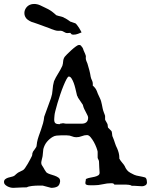

<svg xmlns="http://www.w3.org/2000/svg" viewBox="-35 -925 752 956"><path d="M-15.1 -18.6Q-15.1 -27.8 -9 -32.7Q-2.9 -37.6 5.4 -40.3Q13.7 -43 22.2 -44.7Q30.8 -46.4 36.1 -49.8Q37.6 -50.8 40 -53Q42.5 -55.2 45.4 -57.9Q48.3 -60.5 51.3 -62.7Q54.2 -64.9 55.7 -65.9L79.1 -77.6Q83.5 -79.6 90.1 -88.9Q96.7 -98.1 103.3 -109.6Q109.9 -121.1 115.7 -132.1Q121.6 -143.1 124 -148.4Q125 -149.4 125.5 -153.8Q126 -158.2 126 -160.6Q126.5 -162.6 127.9 -165.8Q129.4 -168.9 129.4 -169.9Q130.4 -170.9 132.8 -174.6Q135.3 -178.2 138.2 -182.1Q141.1 -186 143.3 -189.7Q145.5 -193.4 146 -194.3Q146.5 -194.8 147 -198Q147.5 -201.2 147.9 -204.8Q148.4 -208.5 148.9 -211.9Q149.4 -215.3 149.4 -216.3Q152.3 -231.9 158 -247.8Q163.6 -263.7 169.2 -279.3Q174.8 -294.9 179.2 -311Q183.6 -327.1 185.1 -343.8L218.8 -436.5Q225.6 -456.1 226.8 -477.8Q228 -499.5 233.9 -520.5Q242.2 -539.6 253.9 -557.9Q265.6 -576.2 275.4 -597.2Q278.8 -607.9 279.5 -619.9Q280.3 -631.8 287.1 -642.1Q289.6 -645.5 299.3 -655.3Q309.1 -665 320.3 -675.3Q331.5 -685.5 342.3 -693.4Q353 -701.2 357.9 -701.2Q367.2 -701.2 370.6 -694.3Q373 -692.4 375.7 -688Q378.4 -683.6 378.4 -682.6Q380.9 -673.8 385.3 -665Q389.6 -656.2 392.6 -646L392.1 -635.3Q392.1 -628.4 395.3 -620.8Q398.4 -613.3 400.4 -608.4Q405.8 -591.3 409.9 -575.2Q414.1 -559.1 416.5 -543Q418.5 -533.2 422.9 -525.1Q427.2 -517.1 427.2 -506.8L426.8 -499Q435.5 -491.2 439.9 -484.9Q444.3 -478.5 447 -471.9Q449.7 -465.3 452.4 -457.8Q455.1 -450.2 460.9 -439.5Q465.8 -429.7 468.3 -421.1Q470.7 -412.6 472.4 -403.8Q474.1 -395 476.1 -385.3Q478 -375.5 482.4 -364.3Q482.9 -361.8 485.6 -356Q488.3 -350.1 488.3 -348.1V-329.6Q488.3 -328.6 490.2 -325.2Q492.2 -321.8 494.6 -317.6Q497.1 -313.5 499 -309.6Q501 -305.7 501 -304.2Q501 -303.7 501.2 -301.5Q501.5 -299.3 501.7 -296.6Q502 -293.9 502.4 -291.5Q502.9 -289.1 503.4 -289.1L517.1 -275.4Q520.5 -272.5 521.5 -268.6Q522.5 -264.6 522.9 -260Q523.4 -255.4 523.9 -250.7Q524.4 -246.1 526.9 -241.7Q532.7 -228 537.1 -213.6Q541.5 -199.2 548.8 -185.1Q553.2 -174.8 556.2 -163.3Q559.1 -151.9 559.1 -141.1V-135.3Q565.4 -124 573.2 -115.2Q581.1 -106.4 585.9 -98.1Q590.3 -87.4 595.2 -81.1Q600.1 -74.7 604.7 -70.8Q609.4 -66.9 613.8 -64.7Q618.2 -62.5 622.6 -60.1Q633.3 -53.7 644.8 -50.8Q656.2 -47.9 673.8 -44.9L687.5 -41.5Q693.8 -37.6 695.3 -30Q696.8 -22.5 696.8 -17.1Q696.8 -6.8 688.7 -2.2Q680.7 2.4 672.4 2.4L630.9 0H620.6Q618.2 -2 614 -3.2Q609.9 -4.4 605.5 -4.9Q601.1 -5.4 597.4 -5.4Q593.8 -5.4 592.8 -5.9H534.7Q530.8 -11.2 527.6 -12Q524.4 -12.7 518.6 -12.7Q498.5 -12.7 476.8 -7.6Q455.1 -2.4 430.7 -2.4H419.9Q412.1 -2.4 405 -2.9Q397.9 -3.4 392.6 -6.8Q390.1 -8.3 390.1 -15.1L391.1 -22.9Q392.1 -25.4 392.1 -27.3Q392.1 -29.3 392.1 -30.3Q392.1 -33.7 395 -34.7Q403.8 -38.6 415 -40.5Q426.3 -42.5 436.5 -44.9Q446.8 -47.4 453.9 -51.8Q460.9 -56.2 460.9 -64.9V-65.9Q460.4 -77.1 459.2 -91.6Q458 -106 458 -120.1Q458 -125 454.8 -130.4Q451.7 -135.7 451.2 -140.1V-169.9Q450.2 -176.3 445.1 -190.2Q439.9 -204.1 432.4 -217.8Q424.8 -231.4 416 -241.9Q407.2 -252.4 398.4 -252.4Q385.7 -252.4 372.3 -247.1Q358.9 -241.7 345.2 -241.7Q333.5 -241.7 323 -246.3Q312.5 -251 298.3 -251H267.1Q256.8 -251 246.3 -249.8Q235.8 -248.5 227.1 -243.2Q211.9 -234.4 199.2 -219.5Q186.5 -204.6 180.7 -182.6L177.2 -148.4Q177.2 -147.5 176.3 -143.6Q175.3 -139.6 174.3 -135.3Q173.3 -130.9 172.4 -127.2Q171.4 -123.5 171.4 -122.6Q171.4 -121.6 170.9 -119.6Q170.4 -117.7 170.4 -115.7Q170.4 -106.9 173.3 -103Q176.3 -99.1 180.7 -91.3Q183.1 -86.9 187.3 -79.6Q191.4 -72.3 195.8 -66.9Q202.6 -61 214.1 -57.6Q225.6 -54.2 236.8 -50.3Q248 -46.4 256.1 -40.5Q264.2 -34.7 264.2 -24.4V-21Q261.7 -2 250 4.2Q238.3 10.3 219.7 10.3L177.2 -1H159.7Q150.9 -1 141.6 -0.5Q132.3 0 123.8 1Q115.2 2 108.6 3.7Q102.1 5.4 98.6 7.8Q86.4 7.8 74.5 8.3Q62.5 8.8 53 9.3Q43.5 9.8 37.4 10Q31.2 10.3 30.3 10.3Q23.9 10.3 16.1 8.3Q8.3 6.3 1.2 2.4Q-5.9 -1.5 -10.5 -6.6Q-15.1 -11.7 -15.1 -18.6ZM236.3 -349.6Q235.8 -344.2 235.4 -339.1Q234.9 -334 234.9 -329.6Q234.9 -315.9 241.2 -311.3Q247.6 -306.6 260.7 -306.6Q262.2 -306.6 263.2 -307.6Q263.7 -308.1 264.2 -309.1Q265.1 -309.1 270.8 -310.1Q276.4 -311 278.8 -311.5Q283.2 -311 287.4 -310.1Q291.5 -309.1 293.9 -309.1H370.6Q403.8 -309.1 403.8 -339.4Q403.8 -343.8 400.6 -350.6Q397.5 -357.4 393.1 -365.5Q388.7 -373.5 384.5 -382.3Q380.4 -391.1 378.4 -399.4Q378.4 -402.8 376 -405.3L353 -439.5Q353 -441.9 351.3 -444.3Q349.6 -446.8 348.6 -449.2L346.2 -459.5Q343.8 -469.7 340.3 -484.4Q336.9 -499 332 -512.2Q327.1 -525.4 321 -534.7Q314.9 -543.9 307.6 -543.9Q303.2 -543.9 296.4 -531.2Q289.6 -518.6 281.5 -499Q273.4 -479.5 265.4 -455.8Q257.3 -432.1 251 -410.6Q244.6 -389.2 240.5 -372.3Q236.3 -355.5 236.3 -349.6ZM89.8 -843.3Q86.4 -850.6 86.4 -859.9Q86.4 -873 94 -884.5Q101.6 -896 114.3 -901.4Q123.5 -905.3 134.8 -905.3Q150.4 -905.3 165.5 -898.4Q180.7 -891.6 194.8 -884.3Q196.3 -883.3 198 -882.6Q199.7 -881.8 201.7 -880.9Q202.6 -880.4 206.5 -878.4Q210.4 -876.5 214.8 -873.5Q219.2 -870.6 223.4 -867.7Q227.5 -864.7 229.5 -862.8Q230 -862.3 232.4 -860.4Q234.9 -858.4 237.5 -856.2Q240.2 -854 242.4 -851.8Q244.6 -849.6 245.1 -849.1Q246.6 -849.1 248.5 -848.4Q250.5 -847.7 252.9 -846.7Q259.8 -844.7 269.8 -842.5Q279.8 -840.3 286.6 -835.4Q287.6 -835.4 291.7 -833Q295.9 -830.6 300.8 -827.4Q305.7 -824.2 309.8 -821.3Q314 -818.4 314.9 -817.4Q316.4 -817.4 320.1 -815.9Q323.7 -814.5 328.1 -813Q332.5 -811.5 336.2 -810.3Q339.8 -809.1 340.8 -808.6Q344.2 -806.2 348.9 -800Q353.5 -793.9 358.2 -786.9Q362.8 -779.8 366.2 -773.2Q369.6 -766.6 371.1 -763.7Q364.3 -760.7 353.3 -756.6Q342.3 -752.4 331.5 -752.4Q326.2 -752.4 321.8 -753.9Q320.8 -755.4 317.9 -758.1Q314.9 -760.7 314.9 -761.2H313Q310.5 -761.2 306.4 -760.7Q302.2 -760.3 299.8 -760.3Q295.4 -760.3 291.5 -762Q287.6 -763.7 283.9 -765.9Q280.3 -768.1 276.4 -769.8Q272.5 -771.5 268.6 -771.5Q268.1 -772 265.6 -772Q263.2 -772 260.3 -771.7Q257.3 -771.5 255.9 -771.5Q247.6 -771.5 238.8 -774.2Q230 -776.9 221.2 -780.3Q212.4 -783.7 203.6 -787.4Q194.8 -791 187.5 -793Q185.1 -793.9 175.3 -797.6Q165.5 -801.3 154.3 -805.2Q143.1 -809.1 133.3 -812.5Q123.5 -815.9 121.1 -816.4Q111.3 -820.8 102.5 -827.1Q93.8 -833.5 89.8 -843.3Z"/></svg>

Font: IM FELL English
Style: Regular
Weight: 400
Designer: Igino Marini
Foundry: Igino Marini
Version: 3.00